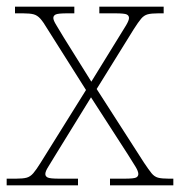

<svg xmlns="http://www.w3.org/2000/svg" viewBox="-23 -556 540 576"><path d="M-3 0V-20H25Q46 -20 57 -23Q68 -26 77 -36.5Q86 -47 99 -68L235 -286L120 -468Q107 -490 98 -500Q89 -510 78 -513Q67 -516 46 -516H22V-536H200V-516H179Q151 -516 144 -512.5Q137 -509 137 -502Q137 -495 146 -480.5Q155 -466 168 -444L251 -311L333 -444Q347 -466 355.5 -480.5Q364 -495 364 -502Q364 -509 357.5 -512.5Q351 -516 322 -516H275V-536H468V-516H452Q431 -516 420 -513Q409 -510 400.5 -500Q392 -490 378 -468L267 -289L409 -68Q423 -47 431.5 -36.5Q440 -26 451 -23Q462 -20 483 -20H497V0H307V-20H350Q379 -20 385.5 -23.5Q392 -27 392 -34Q392 -42 383.5 -56Q375 -70 361 -92L250 -264L144 -92Q131 -70 122 -56Q113 -42 113 -34Q113 -27 120 -23.5Q127 -20 155 -20H211V0Z"/></svg>

Font: Noto Serif Tamil Thin
Style: Italic
Weight: 100
Italic angle: -12°
Designer: Indian Type Foundry, Tom Grace, and the Monotype Design Team
Foundry: Monotype Imaging Inc.
Version: Version 2.003; ttfautohint (v1.8.4.7-5d5b)